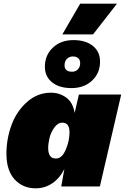

<svg xmlns="http://www.w3.org/2000/svg" viewBox="-20 -1014 679 1044"><path d="M319 -827 416 -994H616L486 -827ZM379 -796Q446 -796 485 -764.5Q524 -733 524 -679Q524 -616 480.5 -575.5Q437 -535 369 -535Q302 -535 263 -566.5Q224 -598 224 -651Q224 -714 267.5 -755Q311 -796 379 -796ZM331 -659Q331 -624 372 -624Q391 -624 403.5 -637Q416 -650 416 -671Q416 -688 405.5 -697.5Q395 -707 376 -707Q357 -707 344 -694Q331 -681 331 -659ZM174 10Q104 10 59.5 -38.5Q15 -87 15 -178Q15 -259 42.5 -334Q70 -409 127 -459.5Q184 -510 257 -510Q303 -510 339.5 -484Q376 -458 386 -400L409 -500H639L523 0H313L330 -95Q305 -45 264.5 -17.5Q224 10 174 10ZM284 -152Q317 -152 337.5 -200Q358 -248 358 -295Q358 -347 319 -347Q294 -347 275 -320Q256 -293 249 -263Q242 -233 242 -209Q242 -152 284 -152Z"/></svg>

Font: Elaine Sans Black
Style: Italic
Weight: 900
Italic angle: -13°
Designer: Wei Huang
Foundry: Wei Huang
Version: Version 2.001;December 24, 2019;FontCreator 12.0.0.2547 64-b